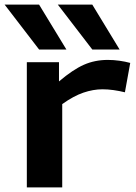

<svg xmlns="http://www.w3.org/2000/svg" viewBox="-47 -810 589 830"><path d="M208 -541V-458Q268 -509 315.5 -530Q363 -551 419 -551Q444 -551 469 -547.5Q494 -544 516 -538L493 -411Q469 -417 444 -420.5Q419 -424 396 -424Q356 -424 313.5 -409.5Q271 -395 222 -360V0H69V-541ZM122 -596 -27 -790H122L240 -596ZM352 -596 203 -790H352L470 -596Z"/></svg>

Font: Georama Extended SemiBold
Style: Regular
Weight: 600
Width: 7
Designer: Jean-Baptiste Levee
Foundry: Production Type
Version: Version 1.000